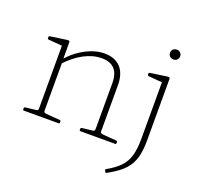

<svg xmlns="http://www.w3.org/2000/svg" viewBox="-143 -820 1203 1161"><g transform="rotate(20 458.5 -239.5)"><path d="M505 -339Q505 -399 477.5 -429Q450 -459 394 -459Q338 -459 280.5 -428.5Q223 -398 170 -340L166 -365Q195 -402 234 -430.5Q273 -459 316 -475.5Q359 -492 399 -492Q468 -492 504.5 -452.5Q541 -413 541 -339V0H505ZM141 0V-327H177V0ZM59 0Q53 0 53 -6V-14Q53 -20 59 -21L128 -29Q136 -30 138.5 -33.5Q141 -37 141 -47V-180H177V-43Q177 -35 180.5 -32.5Q184 -30 194 -28L283 -21Q289 -20 289 -14V-6Q289 0 283 0ZM423 0Q417 0 417 -6V-14Q417 -20 423 -21L492 -29Q500 -30 502.5 -33.5Q505 -37 505 -47V-180H541V-43Q541 -35 544.5 -32.5Q548 -30 558 -28L647 -21Q653 -20 653 -14V-6Q653 0 647 0ZM141 -327V-471L160 -446L52 -455Q46 -456 46 -462V-469Q46 -475 52 -476L156 -491Q169 -493 172.5 -490.5Q176 -488 176 -480V-392L177 -374V-327ZM785 -86V-326H821V-86ZM644 171Q641 167 646 163Q701 132 731 100Q761 68 773 24Q785 -20 785 -86H821Q821 -33 813 6Q805 45 786.5 75.5Q768 106 736.5 131.5Q705 157 657 183Q653 186 649 181ZM785 -326V-470L804 -445L696 -454Q690 -455 690 -461V-468Q690 -474 696 -475L801 -490Q814 -492 817.5 -489.5Q821 -487 821 -479V-326ZM803 -600Q788 -600 779 -609Q770 -618 770 -632Q770 -645 779 -654Q788 -663 803 -663Q817 -663 826 -654Q835 -645 835 -632Q835 -618 826 -609Q817 -600 803 -600Z"/></g></svg>

Font: Hahmlet Thin
Style: Regular
Weight: 250
Version: Version 1.002